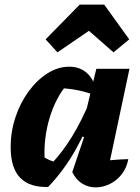

<svg xmlns="http://www.w3.org/2000/svg" viewBox="-20 -801 604 829"><path d="M188 6Q109 9 67.5 -33Q26 -75 26 -166Q26 -232 46.5 -294Q67 -356 103 -405.5Q139 -455 184.5 -484Q230 -513 279 -513Q319 -513 347.5 -492Q376 -471 389 -433L388 -390Q317 -419 224 -421L272 -439Q247 -411 227 -373Q207 -335 194 -291.5Q181 -248 175.5 -202Q170 -156 173 -110L161 -128Q176 -118 192 -110.5Q208 -103 226 -100L205 -97Q251 -146 292 -213Q333 -280 369 -367L394 -342Q354 -239 305 -152Q256 -65 188 6ZM439 -33 412 -104Q441 -108 471.5 -110.5Q502 -113 534 -114Q527 -76 505.5 -48.5Q484 -21 454 -6.5Q424 8 393 8Q361 8 334.5 -8.5Q308 -25 292 -58L343 -209L326 -215L396 -504H539ZM430 -781 538 -631 470 -575 364 -668 228 -575 177 -631 324 -781Z"/></svg>

Font: Piazzolla Thin Black
Style: Italic
Weight: 900
Italic angle: -11.3°
Version: Version 2.005